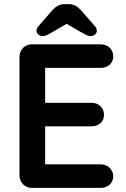

<svg xmlns="http://www.w3.org/2000/svg" viewBox="-20 -916 612 936"><path d="M136 -700H471Q497 -700 514.5 -683.5Q532 -667 532 -641Q532 -616 514.5 -600.5Q497 -585 471 -585H191L200 -602V-407L192 -415H426Q452 -415 469.5 -398.5Q487 -382 487 -356Q487 -331 469.5 -315.5Q452 -300 426 -300H195L200 -308V-106L192 -115H471Q497 -115 514.5 -97.5Q532 -80 532 -57Q532 -32 514.5 -16Q497 0 471 0H136Q110 0 92.5 -17.5Q75 -35 75 -61V-639Q75 -665 92.5 -682.5Q110 -700 136 -700ZM324 -811 240 -762Q223 -752 211 -746Q199 -740 189 -740Q176 -740 167 -748Q158 -756 158 -765Q158 -773 161 -779Q164 -785 173 -795L236 -867Q249 -881 263 -888.5Q277 -896 297 -896H313Q333 -896 347 -888.5Q361 -881 374 -867L437 -795Q446 -785 449 -779Q452 -773 452 -765Q452 -756 443.5 -748Q435 -740 421 -740Q411 -740 399 -746Q387 -752 370 -762L286 -811Z"/></svg>

Font: Quicksand Light
Style: Bold
Weight: 700
Version: Version 3.004